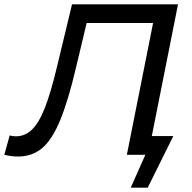

<svg xmlns="http://www.w3.org/2000/svg" viewBox="-60 -720 892 893"><path d="M548 153 616 0H530L652 -613H343L294 -408Q258 -254 220.5 -162.5Q183 -71 136.5 -31.5Q90 8 24 8Q8 8 -7 6Q-22 4 -40 0L-15 -90Q-1 -86 14 -86Q56 -86 88.5 -117Q121 -148 148.5 -218Q176 -288 204 -405L275 -700H768L646 -87H746L627 153Z"/></svg>

Font: Montserrat Medium
Style: Italic
Weight: 500
Italic angle: -11.3°
Designer: Julieta Ulanovsky
Foundry: Julieta Ulanovsky
Version: Version 9.000; ttfautohint (v1.8.4.7-5d5b)